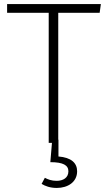

<svg xmlns="http://www.w3.org/2000/svg" viewBox="-20 -704 527 946"><path d="M471 -641 477 -684H15V-641H220V0H236L228 95C291 95 317 110 317 140C317 172 291 187 259 187C234 187 216 180 201 172L185 202C203 213 227 222 260 222C314 222 360 193 360 140C360 99 331 72 268 67V-16H267V-641Z"/></svg>

Font: Fira Sans ExtraLight
Style: Regular
Weight: 200
Designer: bBox Type GmbH & Carrois Corporate GbR & Edenspiekermann AG
Foundry: bBox Type GmbH & Carrois Corporate GbR & Edenspiekermann AG
Version: Version 4.300;PS 004.300;hotconv 1.0.88;makeotf.lib2.5.64775